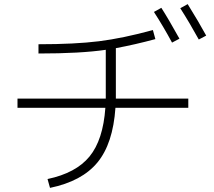

<svg xmlns="http://www.w3.org/2000/svg" viewBox="-20 -867 1040 933"><path d="M167 -652Q344 -652 460.5 -666.5Q577 -681 723 -721L735 -677Q635 -650 543 -633V-417V-388H895V-343H541Q529 -169 453.5 -77.5Q378 14 223 46L211 3Q349 -26 415 -106.5Q481 -187 492 -343H65V-388H494V-417V-625Q372 -607 167 -607ZM728 -809 764 -829Q798 -776 852 -679L816 -660Q774 -738 728 -809ZM856 -827 892 -847Q946 -760 982 -694L946 -675Q902 -755 856 -827Z"/></svg>

Font: Mplus 1p Light
Style: Regular
Weight: 300
Version: Version 1.061